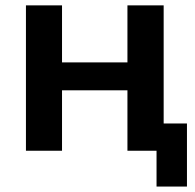

<svg xmlns="http://www.w3.org/2000/svg" viewBox="-20 -559 723 712"><path d="M673.3 132.8V-101.1H586.9V-539.1H452.6V-327.6H210V-539.1H76.2V0H210V-224.1H452.6V0H560.5V132.8Z"/></svg>

Font: Winston SemiBold
Style: Regular
Weight: 600
Designer: Vernon Adams, Kim Jin-seong, David Berlow, Cristiano Sobral
Foundry: The Winston Project Authors
Version: Version 3.004